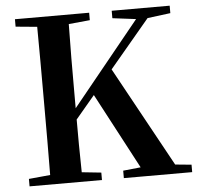

<svg xmlns="http://www.w3.org/2000/svg" viewBox="-52 -795 872 848"><g transform="rotate(-5 383.5 -370.5)"><path d="M562 0H766V-33L694 -40L451 -483L629 -695L731 -708V-741H474V-708L578 -695L278 -326V-394C278 -497 278 -599 280 -699L374 -708V-741H45V-708L140 -699C141 -597 141 -496 141 -394V-346C141 -243 141 -141 140 -42L45 -33V0H366V-33L280 -42C278 -126 278 -206 278 -276L363 -377L541 -41L463 -33V0Z"/></g></svg>

Font: Noto Serif KR
Style: Bold
Weight: 700
Designer: Ryoko NISHIZUKA 西塚涼子 (kana & ideographs); Frank Grießhammer (Latin, Greek & Cyrillic); Wenlong ZHANG 张文龙 (bopomofo); San
Foundry: Adobe
Version: Version 2.001;hotconv 1.1.0;makeotfexe 2.6.0